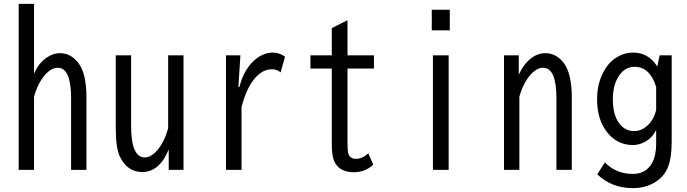

<svg xmlns="http://www.w3.org/2000/svg" viewBox="-20 -850 3540 989"><path d="M76.2 -830.1H155.3V-470.2Q178.7 -524.9 220.2 -553.2Q253.9 -576.2 288.1 -576.2Q344.7 -576.2 383.3 -526.4Q425.3 -471.7 425.3 -348.1V24.9H346.2V-344.2Q346.2 -501 277.3 -501Q245.1 -501 213.4 -465.8Q175.3 -423.3 155.3 -352.1V24.9H76.2Z M576.2 -564.9H655.3V-202.1Q655.3 -39.1 725.6 -39.1Q758.3 -39.1 790.5 -76.7Q826.2 -118.2 846.2 -189V-564.9H925.3V24.9H849.1V-80.1Q801.8 36.1 712.4 36.1Q636.2 36.1 597.7 -43Q576.2 -86.4 576.2 -192.9Z M1208 -401.9H1212.9Q1239.3 -501.5 1300.8 -548.3Q1341.3 -579.1 1385.3 -579.1Q1419.4 -579.1 1448.2 -558.1L1425.3 -477.1Q1406.2 -493.2 1380.4 -493.2Q1328.1 -493.2 1285.2 -437.5Q1247.1 -387.7 1224.1 -297.9V24.9H1144V-564.9H1218.3Z M1770 -746.1V-564.9H1906.2V-497.1H1770V-118.2Q1770 -68.4 1775.4 -55.7Q1785.2 -31.7 1814 -31.7Q1846.2 -31.7 1877 -60.1L1902.8 -2Q1861.3 37.1 1802.2 37.1Q1725.1 37.1 1700.2 -22.9Q1689 -50.3 1689 -110.8V-497.1H1579.1V-564.9H1689V-705.1Z M2204.1 -799.8H2296.9V-693.8H2204.1ZM2210 -564.9H2291V24.9H2210Z M2652.3 -564.9V-464.8Q2673.3 -513.2 2706.1 -542Q2745.6 -576.2 2788.1 -576.2Q2844.7 -576.2 2883.3 -526.4Q2925.3 -471.7 2925.3 -348.1V24.9H2846.2V-344.2Q2846.2 -501 2777.3 -501Q2745.1 -501 2713.4 -465.8Q2675.3 -423.3 2655.3 -352.1V24.9H2576.2V-564.9Z M3439.9 -564.9V-122.1Q3439.9 -41.5 3423.3 3.9Q3408.7 43.9 3381.3 68.4Q3324.2 119.1 3239.7 119.1Q3130.4 119.1 3056.6 47.9L3095.7 -13.2Q3154.3 45.9 3239.3 45.9Q3308.6 45.9 3339.8 -12.2Q3359.9 -50.3 3359.9 -108.9V-181.2Q3346.2 -150.4 3319.8 -130.9Q3282.2 -103 3239.7 -103Q3153.8 -103 3101.1 -177.2Q3055.7 -240.7 3055.7 -337.9Q3055.7 -419.9 3089.4 -481.4Q3113.8 -527.3 3154.3 -553.2Q3194.8 -579.1 3242.2 -579.1Q3319.8 -579.1 3365.7 -507.8L3377.9 -564.9ZM3359.9 -401.9Q3328.1 -505.9 3248.5 -505.9Q3197.8 -505.9 3166 -456.1Q3136.7 -409.7 3136.7 -337.4Q3136.7 -274.9 3157.7 -233.9Q3188.5 -174.8 3247.1 -174.8Q3283.7 -174.8 3315.9 -204.1Q3346.7 -232.4 3359.9 -282.2Z"/></svg>

Font: BIZ UDGothic
Style: Regular
Weight: 400
Monospace: yes
Designer: TypeBank Co., Ltd.
Foundry: Morisawa Inc.
Version: Version 1.05